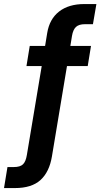

<svg xmlns="http://www.w3.org/2000/svg" viewBox="-94 -748 508 972"><path d="M366.7 -515.6 350.1 -413.6H245.1L168.9 43.9Q155.8 122.6 111.1 163.3Q66.4 204.1 -19 204.1H-73.7L-56.2 97.7H-23.9Q7.8 97.7 22.2 84Q36.6 70.3 42 36.6L117.2 -413.6H40L56.6 -515.6H134.3L145 -581.1Q156.7 -651.9 205.3 -689.7Q253.9 -727.5 333 -727.5H394L376.5 -625.5H335.9Q305.7 -625.5 290.8 -611.8Q275.9 -598.1 270.5 -566.4L262.2 -515.6Z"/></svg>

Font: Inter Display Semi Bold
Style: Italic
Weight: 600
Italic angle: -9.39999°
Designer: Rasmus Andersson
Foundry: rsms
Version: Version 4.000;git-4fc901f